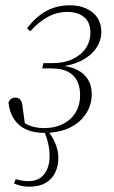

<svg xmlns="http://www.w3.org/2000/svg" viewBox="-20 -489 429 724"><path d="M33 203 39 187Q51 190 62.5 192Q74 194 87 194Q126 194 146.5 168Q167 142 167 100Q167 74 161 49.5Q155 25 144 0H161V5Q180 29 190 55Q200 81 200 107Q200 136 188.5 161Q177 186 152.5 200.5Q128 215 90 215Q72 215 58.5 211.5Q45 208 33 203ZM146 12Q107 12 78.5 -1Q50 -14 33 -39.5Q16 -65 12 -102Q15 -111 21.5 -116Q28 -121 37 -121Q50 -121 57 -112.5Q64 -104 65 -87L75 -14L58 -35Q79 -19 100 -12.5Q121 -6 147 -6Q186 -6 216.5 -21Q247 -36 264.5 -64Q282 -92 282 -131Q282 -161 271 -183.5Q260 -206 236.5 -218.5Q213 -231 174 -231H139L144 -251H178Q222 -251 254.5 -266.5Q287 -282 304 -308Q321 -334 321 -365Q321 -405 297 -424.5Q273 -444 234 -444Q194 -444 159 -424.5Q124 -405 94 -371L82 -382Q114 -425 153.5 -447Q193 -469 244 -469Q279 -469 306 -456.5Q333 -444 347.5 -422Q362 -400 362 -369Q362 -335 342 -306.5Q322 -278 286.5 -260Q251 -242 202 -237L197 -242Q259 -240 292.5 -211.5Q326 -183 326 -133Q326 -95 305 -61.5Q284 -28 244 -8Q204 12 146 12Z"/></svg>

Font: Source Serif 4 48pt Light
Style: Italic
Weight: 300
Italic angle: -12°
Designer: Frank Grießhammer
Foundry: Adobe Systems Incorporated
Version: Version 4.004;hotconv 1.0.116;makeotfexe 2.5.65601